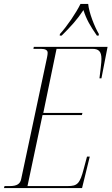

<svg xmlns="http://www.w3.org/2000/svg" viewBox="-39 -951 564 971"><path d="M264 -779 263 -771H273C321 -819 350 -850 383 -900C398 -853 417 -820 451 -771H460L461 -779C439 -816 411 -887 407 -931H368C346 -886 300 -818 264 -779ZM-19 0H376L415 -159H401L385 -99C365 -21 352 -10 303 -10H100L176 -369H375L378 -380H180L247 -704H428C460 -704 474 -691 474 -653C474 -631 469 -598 464 -555H474L505 -714H132L130 -704H168C191 -704 202 -697 202 -684C202 -678 201 -671 199 -661L68 -45C63 -22 48 -10 11 -10H-16Z"/></svg>

Font: Noto Serif Display ExtraCondensed ExtraLight
Style: Italic
Weight: 200
Width: 2
Italic angle: -12°
Designer: Monotype Design Team
Foundry: Monotype Imaging Inc.
Version: Version 2.009